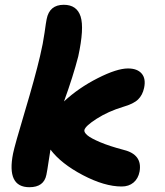

<svg xmlns="http://www.w3.org/2000/svg" viewBox="-20 -780 694 810"><path d="M104 9.8Q6.8 9.8 35.2 -132.8Q42 -166.5 84.7 -309.1Q127.4 -451.7 148.9 -543Q161.6 -596.2 168 -642.1Q174.3 -688 176.8 -699.2Q188.5 -759.8 249 -759.8Q304.2 -759.8 320.1 -710.4Q335.9 -661.1 310.1 -542Q288.6 -458.5 250 -352.1Q311.5 -409.2 392.3 -450.2Q473.1 -491.2 520 -491.2Q559.1 -491.2 577.6 -469.7Q596.2 -448.2 587.9 -409.2Q581.5 -378.9 562.5 -360.4Q543.5 -341.8 499 -329.1Q436.5 -310.1 387.9 -279.1Q339.4 -248 335.9 -231Q334.5 -221.2 348.9 -209Q363.3 -196.8 402.3 -180.2Q441.4 -163.6 501 -147.9Q581.5 -128.4 568.8 -56.2Q563 -26.4 543.2 -9.8Q523.4 6.8 493.2 6.8Q420.9 6.8 329.3 -41.3Q237.8 -89.4 192.9 -148.9Q189.9 -132.3 184.8 -97.2Q179.7 -62 175.8 -43Q165.5 9.8 104 9.8Z"/></svg>

Font: Shantell Sans Irregular
Style: Bold Italic
Weight: 700
Italic angle: -11.31°
Designer: Stephen Nixon, Anya Danilova, Shantell Martin
Foundry: Arrow Type
Version: Version 1.006;[9816181b4]